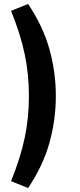

<svg xmlns="http://www.w3.org/2000/svg" viewBox="-20 -741 398 956"><path d="M120 195 35 161Q82 45 103 -55Q124 -155 124 -263Q124 -371 103 -471Q82 -571 35 -687L120 -721Q194 -611 226 -496.5Q258 -382 258 -263Q258 -144 226 -29.5Q194 85 120 195Z"/></svg>

Font: Nunito Sans
Style: Bold
Weight: 700
Designer: Vernon Adams
Foundry: Vernon Adams
Version: Version 3.101; ttfautohint (v1.8.4.7-5d5b);gftools[0.9.27]